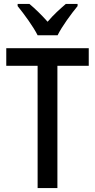

<svg xmlns="http://www.w3.org/2000/svg" viewBox="-20 -1053 486 980"><path d="M172 -873H274C296 -918 344 -983 376 -1022V-1033H316C284 -1005 256 -981 223 -942C192 -977 157 -1011 130 -1033H70V-1022C104 -980 150 -917 172 -873ZM273 -93V-717H433V-807H12V-717H172V-93Z"/></svg>

Font: Noto Sans Kannada UI Condensed Medium
Style: Regular
Weight: 500
Width: 3
Designer: Jelle Bosma - Monotype Design Team
Foundry: Monotype Imaging Inc.
Version: Version 2.005